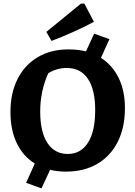

<svg xmlns="http://www.w3.org/2000/svg" viewBox="-20 -940 749 1065"><path d="M345 12Q299 12 258 2L210 105L125 74L173 -33Q108 -73 73 -146Q38 -219 38 -319Q38 -424 77.5 -502Q117 -580 189.5 -623Q262 -666 360 -666Q412 -666 457 -655L502 -753L587 -723L540 -619Q604 -578 638.5 -507Q673 -436 673 -341Q673 -232 633 -153Q593 -74 519.5 -31Q446 12 345 12ZM356 -86Q428 -86 468 -148.5Q508 -211 508 -329Q508 -443 467.5 -503Q427 -563 350 -563Q296 -563 248 -534Q203 -435 203 -322Q203 -208 243 -147Q283 -86 356 -86ZM266 -713 237 -763 429 -920H448L501 -819Q443 -788 384.5 -762Q326 -736 266 -713Z"/></svg>

Font: Piazzolla SC
Style: Bold
Weight: 700
Designer: Juan Pablo del Peral
Foundry: Huerta Tipografica
Version: Version 1.330